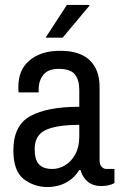

<svg xmlns="http://www.w3.org/2000/svg" viewBox="-20 -743 496 775"><path d="M164 -591 250 -723H340L341 -720L233 -591ZM382 -391V-96Q382 -79 390 -70Q398 -61 410 -61H442V-4Q420 8 388 8Q356 8 334.5 -9.5Q313 -27 305 -57H300Q280 -24 246.5 -6Q213 12 172 12Q118 12 76 -20Q34 -52 34 -136Q34 -237 102.5 -274.5Q171 -312 300 -312V-380Q300 -421 282 -443Q264 -465 217 -465Q174 -465 155 -441Q136 -417 136 -382V-370H55Q54 -376 54 -392Q54 -462 100 -500Q146 -538 223 -538Q302 -538 342 -500Q382 -462 382 -391ZM120 -141Q120 -98 137.5 -79.5Q155 -61 191 -61Q218 -61 243 -76Q268 -91 284 -120.5Q300 -150 300 -191V-239Q210 -239 165 -218.5Q120 -198 120 -141Z"/></svg>

Font: Archivo Narrow
Style: Regular
Weight: 400
Designer: Hector Gatti
Foundry: Omnibus-Type
Version: Version 1.003